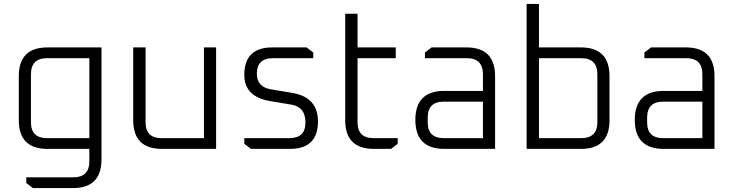

<svg xmlns="http://www.w3.org/2000/svg" viewBox="-20 -760 3746 980"><path d="M76 -146V-371Q76 -518 222 -518H498V54Q498 200 352 200H148L114 174V145H354Q436 145 436 64V0H222Q76 0 76 -146ZM138 -136Q138 -55 220 -55H436V-463H220Q138 -463 138 -381Z M660 -146V-518H723V-136Q723 -55 804 -55H1021V-518H1083V0H807Q660 0 660 -146Z M1227 -26V-55H1458Q1539 -55 1539 -135Q1539 -214 1467 -226L1359 -244Q1227 -266 1227 -378Q1227 -518 1370 -518H1545L1579 -492V-463H1372Q1291 -463 1291 -383Q1291 -316 1363 -304L1471 -286Q1603 -264 1603 -140Q1603 0 1459 0H1261Z M1742 -146V-690H1805V-518H2000V-463H1805V-136Q1805 -55 1886 -55H2010V-26L1976 0H1889Q1742 0 1742 -146Z M2248 0Q2100 0 2100 -148Q2100 -296 2248 -296H2445V-381Q2445 -463 2363 -463H2149V-492L2183 -518H2361Q2507 -518 2507 -371V0ZM2163 -136Q2163 -55 2244 -55H2445V-241H2244Q2163 -241 2163 -159Z M2668 0V-740H2731V-518H2945Q3091 -518 3091 -371V-146Q3091 0 2945 0ZM2731 -55H2947Q3029 -55 3029 -136V-381Q3029 -463 2947 -463H2731Z M3368 0Q3220 0 3220 -148Q3220 -296 3368 -296H3565V-381Q3565 -463 3483 -463H3269V-492L3303 -518H3481Q3627 -518 3627 -371V0ZM3283 -136Q3283 -55 3364 -55H3565V-241H3364Q3283 -241 3283 -159Z"/></svg>

Font: Oxanium Light
Style: Regular
Weight: 300
Designer: Severin Meyer
Version: Version 1.000